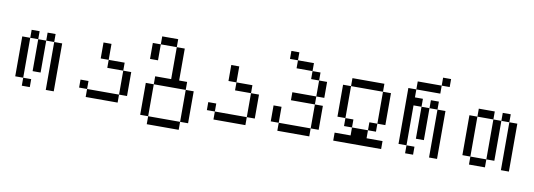

<svg xmlns="http://www.w3.org/2000/svg" viewBox="-58 -990 4116 1480"><g transform="rotate(10 2000.0 -250.0)"><path d="M187.5 -375H125V-437.5H187.5ZM62.5 -375H125V-62.5H62.5ZM125 -62.5H187.5V0H125ZM187.5 -375H250V-125H187.5ZM250 -437.5H312.5V-375H250ZM312.5 -375H375V0H312.5Z M750 -312.5H687.5V-437.5H750ZM562.5 -125H625V-62.5H562.5ZM625 -62.5H875V0H625ZM750 -312.5H875V-250H750ZM875 -250H937.5V-62.5H875Z M1250 -500H1125V-562.5H1250ZM1062.5 -187.5H1125V62.5H1062.5ZM1062.5 -500H1125V-375H1062.5ZM1125 62.5H1375V125H1125ZM1125 -250H1250V-500H1312.5V-250H1375V-187.5H1125ZM1375 -187.5H1437.5V62.5H1375Z M1750 -312.5H1687.5V-437.5H1750ZM1562.5 -125H1625V-62.5H1562.5ZM1625 -62.5H1875V0H1625ZM1750 -312.5H1875V-250H1750ZM1875 -250H1937.5V-62.5H1875Z M2187.5 -562.5H2125V-625H2187.5ZM2062.5 -187.5H2125V-62.5H2062.5ZM2125 -62.5H2375V0H2125ZM2187.5 -312.5H2375V-250H2187.5ZM2187.5 -562.5H2312.5V-500H2187.5ZM2312.5 -500H2375V-437.5H2312.5ZM2375 -250H2437.5V-62.5H2375ZM2375 -437.5H2437.5V-312.5H2375Z M2875 -437.5H2625V-500H2875ZM2562.5 -62.5H2687.5V-125H2812.5V-62.5H2937.5V0H2562.5ZM2562.5 -437.5H2625V-187.5H2562.5ZM2625 -187.5H2687.5V-125H2625ZM2812.5 -187.5H2875V-125H2812.5ZM2875 -437.5H2937.5V-187.5H2875Z M3375 -562.5H3312.5V-625H3375ZM3062.5 -500H3125V-437.5H3187.5V-375H3125V-62.5H3062.5ZM3125 -62.5H3187.5V0H3125ZM3125 -562.5H3312.5V-500H3125ZM3187.5 -375H3250V-125H3187.5ZM3250 -437.5H3312.5V-375H3250ZM3312.5 -375H3375V0H3312.5Z M3750 -375H3625V-437.5H3750ZM3562.5 -375H3625V-62.5H3562.5ZM3625 -62.5H3750V0H3625ZM3750 -375H3812.5V-62.5H3750ZM3812.5 -437.5H3875V-375H3812.5ZM3875 -375H3937.5V0H3875Z"/></g></svg>

Font: 寒蝉点阵体 16px
Style: Regular
Weight: 400
Designer: Designed by Warren2060
Foundry: ChillType
Version: Version 1.000